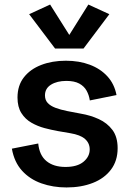

<svg xmlns="http://www.w3.org/2000/svg" viewBox="-20 -804 572 836"><path d="M269.5 12.2Q210.9 12.2 160.4 -5.6Q109.9 -23.4 75.9 -60.8Q42 -98.1 31.7 -156.7L146.5 -179.2Q151.4 -127.9 182.4 -102.5Q213.4 -77.1 265.1 -77.1Q316.4 -77.1 343.5 -99.6Q370.6 -122.1 370.6 -153.3Q370.6 -180.7 350.3 -198.7Q330.1 -216.8 285.6 -224.1L231.4 -233.4Q204.1 -238.3 173.8 -246.3Q143.6 -254.4 116.7 -269.8Q89.8 -285.2 73 -311.8Q56.2 -338.4 56.2 -379.4Q56.2 -431.6 84 -467.3Q111.8 -502.9 159.4 -521.2Q207 -539.6 266.6 -539.6Q324.7 -539.6 370.8 -522.2Q417 -504.9 447.5 -471.7Q478 -438.5 487.3 -390.1L371.1 -366.7Q367.7 -390.1 356.9 -409.4Q346.2 -428.7 325 -440.2Q303.7 -451.7 269 -451.7Q228.5 -451.7 202.1 -435.3Q175.8 -418.9 175.8 -388.7Q175.8 -368.7 187.7 -355.7Q199.7 -342.8 221.7 -334.5Q243.7 -326.2 273.4 -320.3L332 -309.1Q373.5 -302.2 410.2 -285.4Q446.8 -268.6 469.5 -238.3Q492.2 -208 492.2 -158.7Q492.2 -104 463.4 -65.7Q434.6 -27.3 384.3 -7.6Q334 12.2 269.5 12.2ZM198.2 -784.2 281.7 -651.9 364.7 -784.2 456.1 -742.2 343.8 -592.8H219.7L106.9 -742.2Z"/></svg>

Font: Schibsted Grotesk SemiBold
Style: Regular
Weight: 600
Designer: Bakken & Baeck AS, Henrik Kongsvoll
Foundry: Schibsted ASA
Version: Version 1.100;gftools[0.9.25]